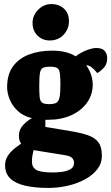

<svg xmlns="http://www.w3.org/2000/svg" viewBox="-20 -758 547 944"><path d="M217 166Q152 166 104 155Q56 144 30.5 119.5Q5 95 5 55Q5 37 11.5 21.5Q18 6 29.5 -7Q41 -20 55 -31Q69 -42 84 -52Q77 -61 75 -71.5Q73 -82 73 -92Q73 -121 94 -143.5Q115 -166 137 -177Q95 -187 68 -212Q41 -237 28 -268.5Q15 -300 15 -329Q15 -393 44.5 -432.5Q74 -472 124 -490.5Q174 -509 236 -509Q272 -509 301 -502Q330 -495 352 -481Q363 -490 380.5 -499.5Q398 -509 417.5 -515.5Q437 -522 454 -522Q482 -522 494.5 -508Q507 -494 507 -471Q507 -441 488.5 -422.5Q470 -404 458 -399L444 -415Q435 -424 425.5 -430.5Q416 -437 404 -437Q421 -413 428.5 -388.5Q436 -364 436 -343Q436 -293 408 -253.5Q380 -214 330.5 -191.5Q281 -169 217 -169H203V-134L323 -114Q378 -105 412.5 -93Q447 -81 464 -58Q481 -35 481 8Q481 45 458.5 74Q436 103 398.5 123.5Q361 144 314 155Q267 166 217 166ZM240 90Q256 90 280.5 87.5Q305 85 324.5 75Q344 65 344 43Q344 28 334.5 18.5Q325 9 299 5L145 -20Q142 -9 139.5 6Q137 21 137 37Q137 64 158 77Q179 90 240 90ZM221 -246Q246 -246 257.5 -253Q269 -260 273 -281Q277 -302 277 -343Q277 -378 274.5 -397Q272 -416 262 -423Q252 -430 227 -430Q203 -430 191.5 -424.5Q180 -419 176.5 -399.5Q173 -380 173 -337Q173 -300 175 -280.5Q177 -261 187 -253.5Q197 -246 221 -246ZM224 -559Q189 -559 164.5 -583Q140 -607 140 -645Q140 -682 167.5 -710Q195 -738 233 -738Q269 -738 294 -716Q319 -694 319 -653Q319 -616 293 -587.5Q267 -559 224 -559Z"/></svg>

Font: Faustina Light ExtraBold
Style: Regular
Weight: 800
Version: Version 1.200